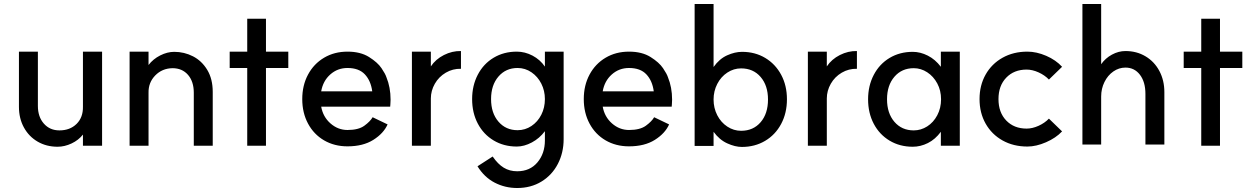

<svg xmlns="http://www.w3.org/2000/svg" viewBox="-20 -725 6307 963"><path d="M278 -71Q331 -71 364 -103.5Q397 -136 396 -190V-466H492V6H396V-50Q374 -22 339 -5.5Q304 11 269 11Q213 11 169 -14.5Q125 -40 100 -85.5Q75 -131 75 -189V-466H170V-194Q170 -139 200 -105Q230 -71 278 -71Z M845 -383Q793 -382 758.5 -346.5Q724 -311 725 -260V6H630V-466H725V-399Q748 -429 783.5 -447Q819 -465 854 -465Q904 -465 948 -442.5Q992 -420 1019.5 -374.5Q1047 -329 1047 -264V6H952V-260Q952 -316 923 -349.5Q894 -383 845 -383Z M1220 -384H1132V-466H1220V-631H1314V-466H1426V-384H1314V6H1220Z M1496 -228Q1496 -297 1525 -351Q1554 -405 1605.5 -435.5Q1657 -466 1723 -466Q1788 -466 1831 -439Q1874 -412 1893.5 -383Q1913 -354 1918 -338Q1939 -287 1939 -225Q1939 -211 1938 -202.5Q1937 -194 1937 -190H1591Q1600 -139 1637.5 -106Q1675 -73 1723 -73Q1778 -73 1807.5 -94.5Q1837 -116 1849 -137L1924 -101Q1904 -56 1852.5 -23.5Q1801 9 1723 9Q1657 9 1605.5 -21Q1554 -51 1525 -105Q1496 -159 1496 -228ZM1723 -384Q1673 -384 1636.5 -351.5Q1600 -319 1591 -267H1847Q1840 -320 1810 -352Q1780 -384 1723 -384Z M2046 -466H2141V-392Q2165 -428 2206.5 -449Q2248 -470 2292 -469V-380Q2251 -381 2216 -360.5Q2181 -340 2161 -305Q2141 -270 2141 -231V6H2046Z M2713 -228Q2713 -270 2695 -305.5Q2677 -341 2645.5 -362.5Q2614 -384 2576 -384Q2517 -384 2480 -341Q2443 -298 2443 -228Q2443 -158 2480 -115Q2517 -72 2576 -72Q2614 -72 2645.5 -93Q2677 -114 2695 -149.5Q2713 -185 2713 -228ZM2574 218Q2513 218 2461 191Q2409 164 2375 109L2451 60Q2477 98 2506.5 116Q2536 134 2574 134Q2638 134 2675.5 89.5Q2713 45 2713 -21V-67Q2686 -31 2647.5 -10.5Q2609 10 2572 10Q2507 10 2456 -20.5Q2405 -51 2376.5 -105Q2348 -159 2348 -228Q2348 -296 2376.5 -350.5Q2405 -405 2456 -435.5Q2507 -466 2572 -466Q2613 -466 2651 -446Q2689 -426 2713 -391V-466H2807V-27Q2807 41 2778 97Q2749 153 2696 185.5Q2643 218 2574 218Z M2908 -228Q2908 -297 2937 -351Q2966 -405 3017.5 -435.5Q3069 -466 3135 -466Q3200 -466 3243 -439Q3286 -412 3305.5 -383Q3325 -354 3330 -338Q3351 -287 3351 -225Q3351 -211 3350 -202.5Q3349 -194 3349 -190H3003Q3012 -139 3049.5 -106Q3087 -73 3135 -73Q3190 -73 3219.5 -94.5Q3249 -116 3261 -137L3336 -101Q3316 -56 3264.5 -23.5Q3213 9 3135 9Q3069 9 3017.5 -21Q2966 -51 2937 -105Q2908 -159 2908 -228ZM3135 -384Q3085 -384 3048.5 -351.5Q3012 -319 3003 -267H3259Q3252 -320 3222 -352Q3192 -384 3135 -384Z M3559 -64V7H3464V-705H3559V-389Q3588 -430 3627 -447.5Q3666 -465 3702 -465Q3767 -465 3818 -434.5Q3869 -404 3898 -350Q3927 -296 3927 -227Q3927 -158 3898 -103.5Q3869 -49 3817.5 -18.5Q3766 12 3701 12Q3667 12 3627.5 -6Q3588 -24 3559 -64ZM3832 -226Q3832 -296 3795 -339Q3758 -382 3697 -382Q3660 -382 3628 -361Q3596 -340 3577.5 -304Q3559 -268 3559 -226Q3559 -183 3577.5 -147Q3596 -111 3628 -90Q3660 -69 3697 -69Q3758 -69 3795 -112Q3832 -155 3832 -226Z M4032 -466H4127V-392Q4151 -428 4192.5 -449Q4234 -470 4278 -469V-380Q4237 -381 4202 -360.5Q4167 -340 4147 -305Q4127 -270 4127 -231V6H4032Z M4334 -227Q4334 -295 4362.5 -349.5Q4391 -404 4442 -434.5Q4493 -465 4558 -465Q4596 -465 4633.5 -446Q4671 -427 4699 -390V-466H4794V6H4699V-64Q4671 -26 4634 -7.5Q4597 11 4558 11Q4493 11 4442 -19.5Q4391 -50 4362.5 -104Q4334 -158 4334 -227ZM4700 -227Q4700 -271 4681 -306.5Q4662 -342 4630.5 -362.5Q4599 -383 4563 -383Q4503 -383 4466 -340Q4429 -297 4429 -227Q4429 -157 4466 -114Q4503 -71 4563 -71Q4599 -71 4630.5 -91Q4662 -111 4681 -147Q4700 -183 4700 -227Z M5241 -130 5307 -66Q5276 -33 5226.5 -11.5Q5177 10 5133 10Q5063 10 5008.5 -20.5Q4954 -51 4923.5 -105Q4893 -159 4893 -228Q4893 -297 4923.5 -351Q4954 -405 5008.5 -435.5Q5063 -466 5133 -466Q5179 -466 5227.5 -445Q5276 -424 5307 -390L5241 -326Q5220 -348 5189 -362Q5158 -376 5129 -376Q5066 -376 5027 -335.5Q4988 -295 4988 -228Q4988 -161 5027 -120.5Q5066 -80 5129 -80Q5158 -80 5189 -94Q5220 -108 5241 -130Z M5625 -386Q5592 -386 5564 -366.5Q5536 -347 5519.5 -313.5Q5503 -280 5503 -241V0H5409V-705H5503V-403Q5524 -433 5557 -451Q5590 -469 5625 -469Q5681 -469 5725.5 -442.5Q5770 -416 5795 -369Q5820 -322 5820 -263V0H5725V-254Q5725 -314 5697.5 -350Q5670 -386 5625 -386Z M6005 -384H5917V-466H6005V-631H6099V-466H6211V-384H6099V6H6005Z"/></svg>

Font: SUITE SemiBold
Style: Regular
Weight: 600
Designer: Sun
Foundry: Sun
Version: Version 2.040